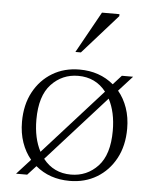

<svg xmlns="http://www.w3.org/2000/svg" viewBox="-50 -713 616 766"><g transform="rotate(5 257.5 -330.0)"><path d="M42 0 97 -60.5Q73.5 -88.5 60.5 -126Q47.5 -163.5 47.5 -208.5Q47.5 -277 75 -328Q102.5 -379 150 -407.5Q197.5 -436 258.5 -436Q339 -436 395 -389L428.5 -426H473.5L418.5 -365.5Q442 -337.5 455 -300Q468 -262.5 468 -217.5Q468 -149 440.5 -98Q413 -47 365.5 -18.5Q318 10 257 10Q176.5 10 120.5 -37L86.5 0ZM104 -222Q104 -147.5 131.5 -95.5L367 -357Q325 -410.5 255.5 -410.5Q191.5 -410.5 147.8 -364Q104 -317.5 104 -222ZM260 -15.5Q324 -15.5 367.8 -62Q411.5 -108.5 411.5 -204Q411.5 -278.5 384 -330.5L148.5 -69Q190.5 -15.5 260 -15.5ZM235.5 -504.5 327.5 -670H397.5V-662L257.5 -504.5Z"/></g></svg>

Font: Newsreader Text Light
Style: Regular
Weight: 300
Designer: Hugues Gentile
Foundry: Production Type
Version: Version 1.001